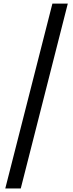

<svg xmlns="http://www.w3.org/2000/svg" viewBox="-20 -820 412 1084"><path d="M362.8 -799.8 97.2 244.1H9.8L275.9 -799.8Z"/></svg>

Font: Noto Sans Malayalam
Style: Regular
Weight: 400
Designer: Monotype Design team
Foundry: Monotype Imaging Inc.
Version: Version 1.02